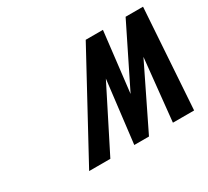

<svg xmlns="http://www.w3.org/2000/svg" viewBox="-103 -634 856 792"><g transform="rotate(-30 325.0 -238.0)"><path d="M458.5 -476H376.5L118 0H219L368.5 -296L333 0H403L547.5 -296L517 0H618L649.5 -476H566.5L425.1 -190Z"/></g></svg>

Font: Din Kursivschrift
Style: Condensed Italic Polish
Weight: 400
Version: Version 1.07